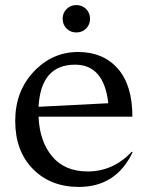

<svg xmlns="http://www.w3.org/2000/svg" viewBox="-20 -725 578 757"><path d="M276 -470Q141 -470 132 -304L407 -318Q390 -470 276 -470ZM40 -248Q40 -365 113 -442.5Q186 -520 288 -520Q387 -520 444.5 -454.5Q502 -389 502 -265H132Q136 -168 185.5 -108.5Q235 -49 326 -49Q426 -49 500 -127L503 -125Q438 12 291 12Q179 12 109.5 -59Q40 -130 40 -248ZM319.5 -612.5Q304 -597 281 -597Q258 -597 242.5 -612.5Q227 -628 227 -651Q227 -674 242.5 -689.5Q258 -705 281 -705Q304 -705 319.5 -689.5Q335 -674 335 -651Q335 -628 319.5 -612.5Z"/></svg>

Font: Coconat
Style: Regular
Weight: 400
Designer: Sara Lavazza
Foundry: Collletttivo
Version: Version 1.000;Glyphs 3.2 (3217)